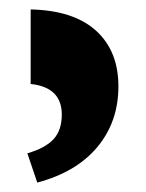

<svg xmlns="http://www.w3.org/2000/svg" viewBox="-20 -780 309 407"><path d="M231 -597Q231 -522 186.5 -468.5Q142 -415 59 -393L38 -455Q76 -466 93.5 -485Q111 -504 111 -537Q111 -595 45 -602V-760Q136 -758 183.5 -715Q231 -672 231 -597Z"/></svg>

Font: Noto Serif Armenian Black
Style: Regular
Weight: 900
Designer: Monotype Design team
Foundry: Monotype Imaging Inc.
Version: Version 1.000